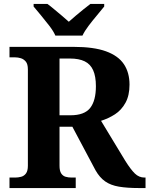

<svg xmlns="http://www.w3.org/2000/svg" viewBox="-20 -951 756 971"><path d="M28 0V-53H56Q72 -53 87 -57Q102 -61 111.5 -74Q121 -87 121 -113V-600Q121 -627 110.5 -639.5Q100 -652 85.5 -656.5Q71 -661 56 -661H28V-714H352Q454 -714 516 -691.5Q578 -669 606.5 -626.5Q635 -584 635 -523Q635 -468 614.5 -431Q594 -394 561.5 -373Q529 -352 491 -340L614 -137Q641 -94 662 -73.5Q683 -53 711 -53H716V0H683Q623 0 581.5 -7Q540 -14 512 -33.5Q484 -53 463 -90L346 -310H281V-113Q281 -87 289.5 -74Q298 -61 312 -57Q326 -53 343 -53H363V0ZM336 -368Q407 -368 436 -405Q465 -442 465 -515Q465 -565 451 -596Q437 -627 408 -641Q379 -655 334 -655H281V-368ZM260 -771Q250 -794 229.5 -820.5Q209 -847 187.5 -873Q166 -899 150 -918V-931H220Q234 -921 253.5 -904.5Q273 -888 293 -871.5Q313 -855 328 -841Q343 -855 363 -871.5Q383 -888 403 -904.5Q423 -921 437 -931H507V-918Q492 -899 470 -873Q448 -847 428 -820.5Q408 -794 397 -771Z"/></svg>

Font: Noto Rashi Hebrew
Style: Bold
Weight: 700
Version: Version 1.006